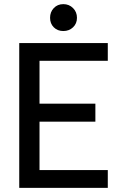

<svg xmlns="http://www.w3.org/2000/svg" viewBox="-20 -908 593 928"><path d="M501 -700V-614H171V-407H441V-320H171V-86H501V0H73V-700ZM286 -888Q314 -888 333 -869Q352 -850 352 -822Q352 -794 333 -776Q314 -758 286 -758Q258 -758 240 -776Q222 -794 222 -822Q222 -850 240 -869Q258 -888 286 -888Z"/></svg>

Font: MedMera Sans Display
Style: Regular
Weight: 500
Designer: Kasper Nordkvist
Foundry: UNCUT.wtf
Version: Version 1.300